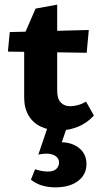

<svg xmlns="http://www.w3.org/2000/svg" viewBox="-20 -553 434 826"><path d="M235 8Q190 8 156 -8Q122 -24 103 -56Q84 -88 84 -134V-403L133 -516L226 -533V-163Q226 -128 241.5 -112Q257 -96 282 -96Q297 -96 315.5 -101Q334 -106 350 -116L384 -56Q354 -23 315 -7.5Q276 8 235 8ZM353 -326 14 -331 22 -415 362 -424ZM183 0H266L239 79L182 72Q192 66 208 62.5Q224 59 242 59Q290 59 321 84.5Q352 110 352 153Q352 198 316 225.5Q280 253 218 253Q187 253 160.5 245Q134 237 113 220L131 175Q142 179 157 182Q172 185 185 185Q211 185 222.5 173.5Q234 162 234 147Q234 128 218.5 118Q203 108 179 108Q173 108 163.5 109Q154 110 145 112Z"/></svg>

Font: Ysabeau Infant ExtraBold
Style: Regular
Weight: 800
Designer: Christian Thalmann (Catharsis Fonts)
Version: Version 2.001;gftools[0.9.30]; featfreeze: ss01,ss02,lnum